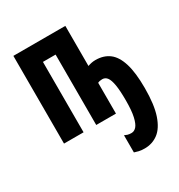

<svg xmlns="http://www.w3.org/2000/svg" viewBox="-184 -672 968 1037"><g transform="rotate(-30 300.0 -153.0)"><path d="M417 241Q396 241 381 237.5Q366 234 355 230V123Q363 127 372.5 130Q382 133 397 133Q414 133 427.5 118Q441 103 449.5 66Q458 29 458 -35Q458 -96 452 -131.5Q446 -167 434.5 -182.5Q423 -198 404 -198Q396 -198 389 -196.5Q382 -195 376 -192V0H253V-439H174V0H52V-547H376V-297Q387 -301 399 -303.5Q411 -306 424 -306Q475 -306 509.5 -280Q544 -254 562 -196Q580 -138 580 -42Q580 62 559 124Q538 186 501.5 213.5Q465 241 417 241Z"/></g></svg>

Font: Noto Sans Mono
Style: Bold
Weight: 700
Designer: Monotype Design Team
Foundry: Monotype Imaging Inc.
Version: Version 2.014